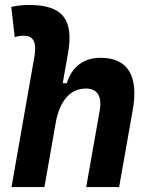

<svg xmlns="http://www.w3.org/2000/svg" viewBox="-20 -763 626 783"><path d="M331.5 0H465.8L521.5 -315.4C545.9 -454.6 500.5 -527.3 390.6 -527.3C319.8 -527.3 272.9 -489.7 252.4 -423.8H235.8L257.3 -545.4C281.7 -683.6 234.9 -742.7 100.1 -742.7C75.2 -742.7 50.3 -740.7 25.9 -734.9L40 -611.8C52.7 -615.7 65.9 -617.2 78.6 -617.2C115.7 -617.2 130.9 -590.8 120.1 -530.8L26.9 0H161.1L209.5 -274.9C231.4 -369.6 278.3 -401.9 330.6 -401.9C376 -401.9 397 -371.1 386.7 -312.5Z"/></svg>

Font: Cascadia Mono NF
Style: Bold Italic
Weight: 700
Italic angle: -10°
Monospace: yes
Designer: Aaron Bell
Foundry: Saja Typeworks
Version: Version 2404.023